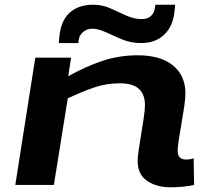

<svg xmlns="http://www.w3.org/2000/svg" viewBox="-20 -786 883 816"><path d="M130 -541H282L270 -462Q341 -502 413 -526.5Q485 -551 566 -551Q662 -551 715 -508Q768 -465 768 -389Q768 -368 763 -333.5Q758 -299 751.5 -262Q745 -225 740 -193.5Q735 -162 735 -146Q735 -108 770 -108Q788 -108 803 -113L805 0Q785 5 757 7.5Q729 10 705 10Q645 10 605 -17.5Q565 -45 565 -101Q565 -118 569.5 -149Q574 -180 580 -216Q586 -252 591 -285.5Q596 -319 596 -340Q596 -384 570.5 -408Q545 -432 489 -432Q431 -432 378 -413.5Q325 -395 268 -368L209 0H45ZM230 -603Q230 -614 231.5 -624.5Q233 -635 234 -644Q243 -705 280 -735.5Q317 -766 377 -766Q415 -766 449.5 -750.5Q484 -735 516.5 -720Q549 -705 582 -705Q608 -705 621.5 -718Q635 -731 638 -750Q640 -758 640 -766H724Q724 -755 722.5 -744.5Q721 -734 720 -725Q711 -668 674.5 -635.5Q638 -603 579 -603Q536 -603 499 -618.5Q462 -634 430 -649Q398 -664 371 -664Q351 -664 334.5 -651Q318 -638 315 -619Q313 -611 313 -603Z"/></svg>

Font: Georama Extra Expanded SemiBold
Style: Italic
Weight: 600
Width: 8
Italic angle: -9°
Designer: Jean-Baptiste Levee
Foundry: Production Type
Version: Version 1.000